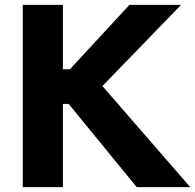

<svg xmlns="http://www.w3.org/2000/svg" viewBox="-20 -770 803 790"><path d="M542.5 0 262.7 -342.3H238.8V0H73.7V-750H238.8V-484.9H267.6L512.7 -750H725.1L401.4 -416L762.7 0Z"/></svg>

Font: Now Alt
Style: Bold
Weight: 700
Designer: Alfredo Marco Pradil
Foundry: Alfredo Marco Pradil
Version: Version 1.002;PS 001.002;hotconv 1.0.88;makeotf.lib2.5.64775